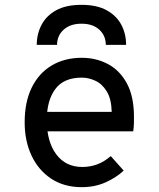

<svg xmlns="http://www.w3.org/2000/svg" viewBox="-20 -762 656 794"><path d="M318.5 12Q244.5 12 191.5 -23.2Q138.5 -58.5 110.2 -119Q82 -179.5 82 -256Q82 -340 111.2 -399.8Q140.5 -459.5 193.8 -491.2Q247 -523 318.5 -523Q377.5 -523 426.5 -497Q475.5 -471 504.8 -417Q534 -363 534 -278.5Q534 -268 533.8 -252.5Q533.5 -237 531 -219H154V-299.5H442Q440.5 -353.5 421.2 -384.5Q402 -415.5 374 -428.2Q346 -441 318.5 -441Q243.5 -441 208.5 -393.5Q173.5 -346 173.5 -265.5Q173.5 -176.5 212.5 -124Q251.5 -71.5 320.5 -71.5Q352.5 -71.5 381.8 -82.2Q411 -93 438 -116.5L491.5 -56.5Q460 -27 415.8 -7.5Q371.5 12 318.5 12ZM132 -576.5Q132 -621.5 151.8 -659.2Q171.5 -697 212.2 -719.5Q253 -742 317 -742Q381 -742 421.8 -719.2Q462.5 -696.5 482 -659Q501.5 -621.5 501.5 -576.5H417.5Q417.5 -614.5 390.8 -639.2Q364 -664 317 -664Q270.5 -664 243.2 -639.2Q216 -614.5 216 -576.5Z"/></svg>

Font: Overpass Mono Medium
Style: Regular
Weight: 500
Monospace: yes
Designer: Delve Withrington, Dave Bailey
Foundry: Delve Fonts LLC
Version: Version 4.000